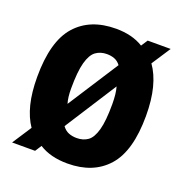

<svg xmlns="http://www.w3.org/2000/svg" viewBox="-107 -652 725 758"><g transform="rotate(20 255.5 -273.0)"><path d="M432.5 -474.5Q457.5 -439.5 470.5 -389.2Q483.5 -339 483.5 -272Q483.5 -124.5 423.5 -57Q363.5 10.5 255.5 10.5Q184 10.5 136.5 -20L119 7H22.5L75 -73.5Q51.5 -107.5 39.2 -156.5Q27 -205.5 27 -270.5Q27 -420 87 -487.8Q147 -555.5 255.5 -555.5Q323.5 -555.5 370 -526.5L388 -554H484.5ZM255.5 -449Q228.5 -449 209 -434.8Q189.5 -420.5 179 -382.2Q168.5 -344 168.5 -272.5Q168.5 -235 176 -211L313 -423.5Q302 -438 287.5 -443.5Q273 -449 255.5 -449ZM255.5 -96.5Q283 -96.5 302.2 -110.2Q321.5 -124 332 -161.8Q342.5 -199.5 342.5 -270Q342.5 -314.5 334.5 -342L195 -124.5Q206 -109 221.2 -102.8Q236.5 -96.5 255.5 -96.5Z"/></g></svg>

Font: Encode Sans Condensed Condensed
Style: Bold
Weight: 700
Width: 3
Designer: Multiple Designers
Foundry: Impallari Type
Version: Version 3.000; ttfautohint (v1.8.3) -l 8 -r 50 -G 200 -x 14 